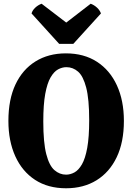

<svg xmlns="http://www.w3.org/2000/svg" viewBox="-20 -996 709 1029"><path d="M334 13Q237 13 168 -32Q99 -77 62 -158.5Q25 -240 25 -348Q25 -463 63 -543.5Q101 -624 170.5 -667Q240 -710 333 -710Q430 -710 499.5 -665Q569 -620 606.5 -538.5Q644 -457 644 -348Q644 -234 605.5 -153.5Q567 -73 497.5 -30Q428 13 334 13ZM334 -60Q357 -60 379 -72Q401 -84 419 -115Q437 -146 447.5 -203.5Q458 -261 458 -352Q458 -465 442 -526.5Q426 -588 398.5 -612Q371 -636 336 -636Q313 -636 291 -624Q269 -612 251 -581Q233 -550 222.5 -493Q212 -436 212 -345Q212 -232 228 -170Q244 -108 272 -84Q300 -60 334 -60ZM297 -761 149 -924Q154 -941 169 -955Q184 -969 203 -976L335 -875L466 -976Q485 -969 500 -955Q515 -941 521 -924L373 -761Z"/></svg>

Font: Calistoga
Style: Regular
Weight: 400
Designer: Yvonne Schuttler, Eben Sorkin
Foundry: www.sorkintype.com
Version: Version 1.010; ttfautohint (v1.8.4.7-5d5b)